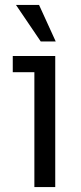

<svg xmlns="http://www.w3.org/2000/svg" viewBox="-20 -762 331 782"><path d="M120 -468H32V-534H205V0H120ZM45 -742H139L207 -593H146Z"/></svg>

Font: Mozilla Text BETA
Style: Regular
Weight: 400
Designer: Studio DRAMA
Foundry: Studio DRAMA
Version: Version 0.100